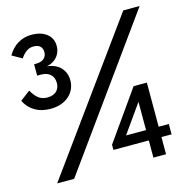

<svg xmlns="http://www.w3.org/2000/svg" viewBox="-104 -799 866 896"><g transform="rotate(-15 329.0 -350.5)"><path d="M649 -700H570L63 0H145ZM124 -344Q152 -344 175 -352Q198 -360 214 -374.5Q230 -389 238.5 -408Q247 -427 247 -449Q247 -490 218 -516.5Q189 -543 121 -543L137 -538Q154 -538 170.5 -543.5Q187 -549 199.5 -559.5Q212 -570 219.5 -585.5Q227 -601 227 -621Q227 -657 200 -679Q173 -701 126 -701Q89 -701 59.5 -683Q30 -665 11 -632L59 -605Q71 -624 86.5 -635Q102 -646 121 -646Q143 -646 153.5 -635.5Q164 -625 164 -608Q164 -598 160.5 -590Q157 -582 150.5 -576.5Q144 -571 134.5 -568Q125 -565 113 -565H103V-510H121Q150 -510 166.5 -495Q183 -480 183 -453Q183 -429 167.5 -414Q152 -399 123 -399Q97 -399 79.5 -413.5Q62 -428 49 -452L1 -416Q10 -397 23 -383.5Q36 -370 52 -361Q68 -352 86.5 -348Q105 -344 124 -344ZM525 -346 357 -108V-83H396L580 -343V-346ZM413 -133 363 -86V-83H638V-133ZM589 -346H528V0H589Z"/></g></svg>

Font: Tilda Sans VF
Style: Regular
Weight: 400
Designer: ParaType Ltd
Foundry: ParaType Ltd
Version: Version 1.010